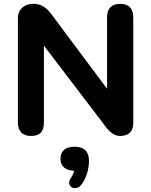

<svg xmlns="http://www.w3.org/2000/svg" viewBox="-20 -698 786 997"><path d="M141 8C189 8 208 -16 208 -62V-461L516 -57C534 -32 562 8 603 8C651 8 672 -18 672 -59V-609C672 -654 648 -678 605 -678C560 -678 536 -654 536 -609V-237L245 -627C210 -673 176 -679 150 -678C111 -678 73 -652 73 -606V-62C73 -16 97 8 141 8ZM400 264C429 229 442 180 442 137C442 88 416 64 368 64C320 64 294 86 294 126C294 165 319 187 365 189C362 202 356 215 348 226C318 269 371 298 400 264Z"/></svg>

Font: SN Pro
Style: Bold
Weight: 700
Designer: Tobias Whetton
Foundry: Supernotes
Version: Version 1.003;Glyphs 3.3 (3324)